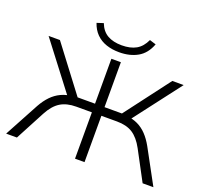

<svg xmlns="http://www.w3.org/2000/svg" viewBox="-149 -1091 1369 1273"><g transform="rotate(20 535.5 -455.0)"><path d="M16 0 147 -243Q171 -286 200 -316Q229 -346 265 -363Q301 -380 346 -384L322 -361L59 -705H139L392 -371L367 -388H502V-705H569V-388H705L679 -371L932 -705H1012L749 -361L726 -384Q771 -380 806.5 -363Q842 -346 870.5 -316Q899 -286 923 -243L1055 0H979L868 -208Q834 -271 790.5 -299Q747 -327 679 -327H569V0H502V-327H392Q325 -327 280.5 -299.5Q236 -272 202 -208L92 0ZM535 -763Q485 -763 443.5 -777Q402 -791 372.5 -820.5Q343 -850 328 -895L374 -910Q394 -858 434.5 -835Q475 -812 535 -812Q596 -812 636 -834.5Q676 -857 700 -909L745 -895Q719 -825 664.5 -794Q610 -763 535 -763Z"/></g></svg>

Font: Nunito Sans 10pt SemiExpanded Light
Style: Regular
Weight: 300
Width: 6
Designer: Vernon Adams
Foundry: Vernon Adams
Version: Version 3.101;gftools[0.9.27]